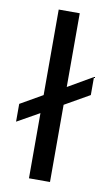

<svg xmlns="http://www.w3.org/2000/svg" viewBox="-84 -774 474 818"><g transform="rotate(10 153.0 -365.0)"><path d="M193 -411 300 -473V-395L193 -334V0H102V-282L6 -228V-305L102 -360V-730H193Z"/></g></svg>

Font: Varela
Style: Regular
Weight: 400
Designer: Joe Prince
Foundry: Joe Prince
Version: Version 1.000